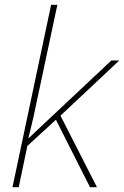

<svg xmlns="http://www.w3.org/2000/svg" viewBox="-20 -780 517 800"><path d="M32 0 193 -760H219L139 -384Q129 -335 119.5 -293Q110 -251 98 -204H99L444 -528H477L232 -298L384 0H355L213 -281L94 -172L58 0Z"/></svg>

Font: Noto Sans Thin
Style: Italic
Weight: 100
Italic angle: -12°
Designer: Monotype Design Team
Foundry: Monotype Imaging Inc.
Version: Version 2.013; ttfautohint (v1.8.4.7-5d5b)